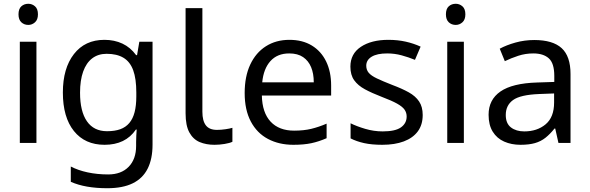

<svg xmlns="http://www.w3.org/2000/svg" viewBox="-20 -757 3123 1017"><path d="M173 -536V0H85V-536ZM130 -737Q150 -737 165.5 -723.5Q181 -710 181 -681Q181 -653 165.5 -639Q150 -625 130 -625Q108 -625 93 -639Q78 -653 78 -681Q78 -710 93 -723.5Q108 -737 130 -737Z M533 -546Q586 -546 628.5 -526Q671 -506 701 -465H706L718 -536H788V9Q788 85 762 136.5Q736 188 683 214Q630 240 548 240Q490 240 441.5 231.5Q393 223 355 206V125Q393 145 444 156Q495 167 553 167Q622 167 661.5 126.5Q701 86 701 16V-5Q701 -17 702 -39.5Q703 -62 704 -71H700Q672 -30 630.5 -10Q589 10 534 10Q430 10 371.5 -63Q313 -136 313 -267Q313 -395 371.5 -470.5Q430 -546 533 -546ZM545 -472Q500 -472 468.5 -448Q437 -424 420.5 -378Q404 -332 404 -266Q404 -167 440.5 -114.5Q477 -62 547 -62Q588 -62 617 -72.5Q646 -83 665 -105.5Q684 -128 693 -163Q702 -198 702 -246V-267Q702 -340 685.5 -385Q669 -430 634 -451Q599 -472 545 -472Z M1116 10Q1072 10 1037.5 -4.5Q1003 -19 983 -55.5Q963 -92 963 -157V-714H1052V-165Q1052 -117 1070.5 -93Q1089 -69 1129 -69Q1151 -69 1174.5 -72.5Q1198 -76 1211 -80V-6Q1197 1 1169.5 5.5Q1142 10 1116 10Z M1513 -546Q1582 -546 1631.5 -516Q1681 -486 1707.5 -431.5Q1734 -377 1734 -304V-251H1367Q1369 -160 1413.5 -112.5Q1458 -65 1538 -65Q1589 -65 1628.5 -74.5Q1668 -84 1710 -102V-25Q1669 -7 1629 1.5Q1589 10 1534 10Q1458 10 1399.5 -21Q1341 -52 1308.5 -113.5Q1276 -175 1276 -264Q1276 -352 1305.5 -415Q1335 -478 1388.5 -512Q1442 -546 1513 -546ZM1512 -474Q1449 -474 1412.5 -433.5Q1376 -393 1369 -321H1642Q1642 -367 1628 -401Q1614 -435 1585.5 -454.5Q1557 -474 1512 -474Z M2219 -148Q2219 -96 2193 -61Q2167 -26 2119 -8Q2071 10 2005 10Q1949 10 1908.5 1Q1868 -8 1837 -24V-104Q1869 -88 1914.5 -74.5Q1960 -61 2007 -61Q2074 -61 2104 -82.5Q2134 -104 2134 -140Q2134 -160 2123 -176Q2112 -192 2083.5 -208Q2055 -224 2002 -244Q1950 -264 1913 -284Q1876 -304 1856 -332Q1836 -360 1836 -404Q1836 -472 1891.5 -509Q1947 -546 2037 -546Q2086 -546 2128.5 -536.5Q2171 -527 2208 -510L2178 -440Q2144 -454 2107 -464Q2070 -474 2031 -474Q1977 -474 1948.5 -456.5Q1920 -439 1920 -409Q1920 -387 1933 -371.5Q1946 -356 1976.5 -341.5Q2007 -327 2058 -307Q2109 -288 2145 -268Q2181 -248 2200 -219.5Q2219 -191 2219 -148Z M2437 -536V0H2349V-536ZM2394 -737Q2414 -737 2429.5 -723.5Q2445 -710 2445 -681Q2445 -653 2429.5 -639Q2414 -625 2394 -625Q2372 -625 2357 -639Q2342 -653 2342 -681Q2342 -710 2357 -723.5Q2372 -737 2394 -737Z M2810 -545Q2908 -545 2955 -502Q3002 -459 3002 -365V0H2938L2921 -76H2917Q2894 -47 2869.5 -27.5Q2845 -8 2813.5 1Q2782 10 2737 10Q2689 10 2650.5 -7Q2612 -24 2590 -59.5Q2568 -95 2568 -149Q2568 -229 2631 -272.5Q2694 -316 2825 -320L2916 -323V-355Q2916 -422 2887 -448Q2858 -474 2805 -474Q2763 -474 2725 -461.5Q2687 -449 2654 -433L2627 -499Q2662 -518 2710 -531.5Q2758 -545 2810 -545ZM2836 -259Q2736 -255 2697.5 -227Q2659 -199 2659 -148Q2659 -103 2686.5 -82Q2714 -61 2757 -61Q2825 -61 2870 -98.5Q2915 -136 2915 -214V-262Z"/></svg>

Font: lbangla85
Style: Book
Weight: 400
Designer: Jelle Bosma - Monotype Design Team
Foundry: Monotype Imaging Inc.
Version: Version 2.003